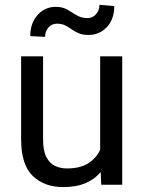

<svg xmlns="http://www.w3.org/2000/svg" viewBox="-20 -760 591 790"><path d="M396.5 0 394.5 -52.2Q370.1 -22.9 332 -6.6Q293.9 9.8 240.2 9.8Q162.6 9.8 114.7 -36.1Q66.9 -82 66.9 -187.5V-528.3H157.2V-186.5Q157.2 -139.2 171.1 -113Q185.1 -86.9 207.5 -76.9Q230 -66.9 254.4 -66.9Q309.6 -66.9 342.8 -87.9Q376 -108.9 392.1 -143.6V-528.3H482.9V0ZM389.2 -740.2 450.2 -734.9Q450.2 -681.2 419.7 -648.7Q389.2 -616.2 344.7 -616.2Q319.8 -616.2 303.7 -623.3Q287.6 -630.4 274.9 -639.4Q262.2 -648.4 248.3 -655.5Q234.4 -662.6 213.9 -662.6Q193.4 -662.6 179.4 -647Q165.5 -631.3 165.5 -608.4L104.5 -611.3Q104.5 -665 134.8 -698.5Q165 -731.9 209.5 -731.9Q237.3 -731.9 256.8 -720.5Q276.4 -709 295.4 -697.3Q314.5 -685.5 340.3 -685.5Q360.8 -685.5 375 -701.4Q389.2 -717.3 389.2 -740.2Z"/></svg>

Font: Vazirmatn RD
Style: Regular
Weight: 400
Designer: Saber Rastikerdar
Foundry: Saber Rastikerdar
Version: Version 32.102